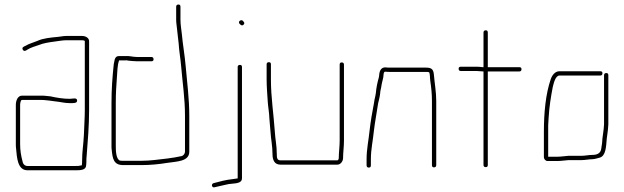

<svg xmlns="http://www.w3.org/2000/svg" viewBox="-20 -738 2760 849"><path d="M50 -274V-101C50 -94 50 -88 51 -82C55 -41 57 15 102 15H312C335 15 361 15 361 -8C362 -15 362 -22 362 -27C362 -33 362 -40 363 -47C368 -110 374 -182 374 -252V-556C374 -570 359 -579 343 -579H273C259 -579 249 -576 237 -575C205 -572 170 -569 145 -557C126 -549 108 -545 92 -535C85 -532 75 -528 81 -518C87 -508 96 -515 102 -519C116 -528 135 -533 152 -539C171 -547 197 -551 220 -554C238 -556 255 -560 273 -560H343C347 -560 355 -559 355 -556V-252C355 -218 352 -175 351 -142C349 -98 343 -69 343 -27C343 -22 343 -16 342 -9V-7H341C330 -4 325 -4 312 -4H102C88 -4 81 -14 79 -27C73 -50 69 -73 69 -101V-274C69 -280 71 -296 77 -296H163C169 -296 175 -296 181 -295L200 -293C207 -292 214 -291 222 -290C245 -288 265 -282 288 -282C302 -282 322 -280 321 -294C320 -308 301 -301 288 -301C260 -301 229 -306 203 -312L183 -314C176 -315 170 -315 163 -315H77C59 -315 50 -294 50 -274Z M659 -476C659 -482 656 -486 649 -486H586C567 -486 550 -492 534 -490H505C496 -490 490 -485 487 -474L483 -454C477 -397 473 -344 473 -282V-93C473 -87 473 -81 474 -75C478 -37 482 -8 525 -8H605C646 -8 684 -12 721 -18C759 -24 817 -23 817 -67V-226C817 -304 807 -374 801 -446C797 -493 788 -543 784 -588C782 -609 778 -628 778 -651V-708C778 -715 775 -718 769 -718C763 -718 759 -715 759 -708V-651C759 -634 762 -623 763 -608C765 -583 768 -570 770 -546C772 -511 778 -481 781 -445C787 -373 798 -303 798 -226V-67C798 -59 791 -50 784 -48C762 -43 742 -40 719 -37C681 -33 646 -27 605 -27H525C520 -27 515 -27 510 -28C493 -35 492 -71 492 -93V-282C492 -324 494 -359 497 -397C499 -423 499 -449 506 -469V-471H536C539 -472 543 -471 546 -470C556 -469 573 -467 586 -467H649C656 -467 659 -470 659 -476Z M1041 -451C1035 -451 1031 -448 1031 -442V51H1030C1024 52 1017 53 1009 54C979 57 950 65 924 72C912 76 917 94 929 90L955 84C970 80 975 80 991 76C1015 72 1050 76 1050 50V-442C1050 -448 1047 -451 1041 -451ZM1040 -632C1044 -628 1051 -622 1057 -629C1064 -636 1058 -641 1054 -646C1045 -654 1030 -642 1040 -632Z M1220 -10H1472C1486 -10 1497 -25 1497 -39C1497 -63 1501 -89 1501 -117V-452C1501 -459 1497 -462 1491 -462C1485 -462 1482 -459 1482 -452V-117C1482 -90 1478 -64 1478 -39C1478 -36 1476 -29 1472 -29H1220C1205 -29 1204 -41 1204 -56C1204 -95 1197 -122 1195 -159C1190 -233 1178 -308 1178 -386V-454C1178 -460 1175 -463 1169 -463C1163 -463 1159 -460 1159 -454V-386C1159 -354 1162 -320 1164 -288C1165 -269 1171 -235 1171 -216C1172 -197 1175 -175 1176 -157C1178 -122 1185 -93 1185 -56C1185 -30 1194 -10 1220 -10Z M1684 -421C1691 -420 1699 -420 1706 -420H1863C1868 -420 1872 -420 1876 -419C1880 -419 1880 -408 1881 -402C1881 -395 1882 -387 1883 -378C1887 -351 1890 -323 1890 -292V-8C1890 -1 1893 2 1899 2C1905 2 1909 -1 1909 -8V-292C1909 -330 1902 -369 1899 -404C1897 -431 1890 -439 1863 -439H1706C1699 -439 1692 -439 1685 -440C1667 -441 1659 -427 1657 -410C1657 -406 1656 -401 1655 -395C1649 -374 1644 -351 1642 -327C1640 -311 1636 -301 1634 -284C1626 -242 1619 -203 1614 -159C1610 -118 1601 -79 1601 -34V-7C1601 0 1605 3 1611 3C1617 3 1620 0 1620 -7V-34C1620 -79 1629 -115 1633 -157C1638 -200 1646 -239 1652 -281C1656 -298 1659 -308 1661 -325C1661 -336 1666 -350 1667 -361C1669 -376 1676 -393 1676 -408C1677 -414 1677 -421 1684 -421Z M2118 -422V-8C2118 -2 2122 1 2128 1C2134 1 2137 -2 2137 -8V-422H2276C2283 -422 2286 -426 2286 -432C2286 -438 2283 -441 2276 -441H2137V-594C2137 -601 2134 -604 2128 -604C2122 -604 2118 -601 2118 -594V-441H2114C2105 -442 2097 -443 2089 -443H2018C2011 -443 2008 -440 2008 -434C2008 -428 2011 -424 2018 -424H2089C2098 -424 2109 -422 2118 -422Z M2401 -26H2445C2460 -26 2479 -29 2494 -30H2551C2568 -30 2584 -34 2600 -34C2609 -34 2624 -39 2632 -41C2660 -49 2660 -92 2663 -125L2666 -147C2668 -164 2669 -168 2670 -188V-405C2670 -412 2667 -415 2661 -415C2655 -415 2651 -412 2651 -405V-188C2650 -168 2649 -167 2647 -149L2644 -127C2643 -111 2642 -98 2639 -83C2637 -61 2622 -53 2599 -53C2583 -53 2567 -49 2551 -49H2493C2480 -48 2459 -45 2445 -45H2404V-184C2405 -195 2405 -206 2406 -218C2409 -268 2416 -310 2424 -352C2428 -367 2435 -404 2454 -404H2634C2641 -404 2644 -408 2644 -414C2644 -420 2641 -423 2634 -423H2454C2434 -423 2421 -405 2415 -387C2393 -322 2385 -241 2385 -154V-43C2385 -35 2392 -26 2401 -26Z"/></svg>

Font: Electronic
Style: ExThn
Weight: 100
Version: Version 1.011